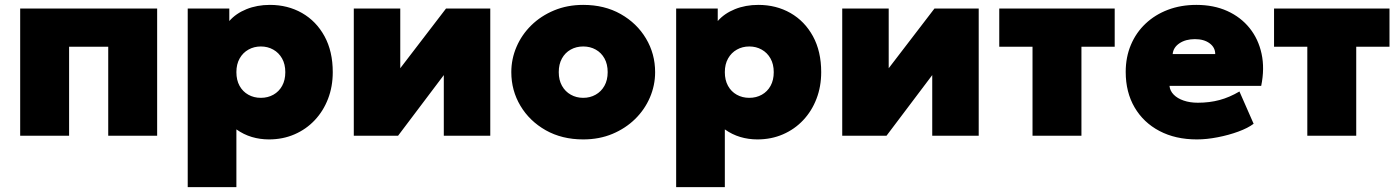

<svg xmlns="http://www.w3.org/2000/svg" viewBox="-20 -555 5722 785"><path d="M62.5 0V-520H622.5V0H422.5V-364H262.5V0Z M747.5 210V-520H917.5V-469Q944.5 -500 987.8 -517.5Q1031 -535 1083.5 -535Q1156.5 -535 1214.8 -501.8Q1273 -468.5 1306.8 -406.8Q1340.5 -345 1340.5 -260Q1340.5 -201 1321.2 -151Q1302 -101 1267 -63.8Q1232 -26.5 1184.2 -5.8Q1136.5 15 1079.5 15Q1043 15 1009.5 5Q976 -5 946.5 -26V210ZM1046.5 -155Q1075 -155 1097.8 -167.8Q1120.5 -180.5 1133.5 -204Q1146.5 -227.5 1146.5 -260Q1146.5 -292.5 1133.2 -316Q1120 -339.5 1097.2 -352.2Q1074.5 -365 1046.5 -365Q1018.5 -365 995.8 -352.2Q973 -339.5 959.8 -316Q946.5 -292.5 946.5 -260Q946.5 -227.5 959.5 -204Q972.5 -180.5 995.2 -167.8Q1018 -155 1046.5 -155Z M1426.5 0V-520H1616.5V-276L1803.5 -520H1984.5V0H1794.5V-248L1607.5 0Z M2364.5 15Q2277.5 15 2211.2 -22.5Q2145 -60 2107.8 -122.5Q2070.5 -185 2070.5 -260Q2070.5 -314 2091.8 -363.5Q2113 -413 2152.2 -451.5Q2191.5 -490 2245.5 -512.5Q2299.5 -535 2364.5 -535Q2451.5 -535 2517.8 -497.5Q2584 -460 2621.2 -397.5Q2658.5 -335 2658.5 -260Q2658.5 -206 2637.2 -156.5Q2616 -107 2576.8 -68.5Q2537.5 -30 2483.8 -7.5Q2430 15 2364.5 15ZM2364.5 -155Q2392.5 -155 2415.2 -167.8Q2438 -180.5 2451.2 -204Q2464.5 -227.5 2464.5 -260Q2464.5 -292.5 2451.5 -316Q2438.5 -339.5 2415.8 -352.2Q2393 -365 2364.5 -365Q2336 -365 2313.2 -352.2Q2290.5 -339.5 2277.5 -316Q2264.5 -292.5 2264.5 -260Q2264.5 -227.5 2277.8 -204Q2291 -180.5 2313.8 -167.8Q2336.5 -155 2364.5 -155Z M2744.5 210V-520H2914.5V-469Q2941.5 -500 2984.8 -517.5Q3028 -535 3080.5 -535Q3153.5 -535 3211.8 -501.8Q3270 -468.5 3303.8 -406.8Q3337.5 -345 3337.5 -260Q3337.5 -201 3318.2 -151Q3299 -101 3264 -63.8Q3229 -26.5 3181.2 -5.8Q3133.5 15 3076.5 15Q3040 15 3006.5 5Q2973 -5 2943.5 -26V210ZM3043.5 -155Q3072 -155 3094.8 -167.8Q3117.5 -180.5 3130.5 -204Q3143.5 -227.5 3143.5 -260Q3143.5 -292.5 3130.2 -316Q3117 -339.5 3094.2 -352.2Q3071.5 -365 3043.5 -365Q3015.5 -365 2992.8 -352.2Q2970 -339.5 2956.8 -316Q2943.5 -292.5 2943.5 -260Q2943.5 -227.5 2956.5 -204Q2969.5 -180.5 2992.2 -167.8Q3015 -155 3043.5 -155Z M3423.5 0V-520H3613.5V-276L3800.5 -520H3981.5V0H3791.5V-248L3604.5 0Z M4201.5 0V-364H4065.5V-520H4537.5V-364H4401.5V0Z M4873.5 15Q4786 15 4720.5 -19.5Q4655 -54 4618.8 -116Q4582.5 -178 4582.5 -261Q4582.5 -321.5 4603.8 -371.8Q4625 -422 4663.8 -458.5Q4702.5 -495 4755.2 -515Q4808 -535 4871.5 -535Q4942.5 -535 4997.8 -510Q5053 -485 5089 -440.2Q5125 -395.5 5138 -335.2Q5151 -275 5136.5 -204H4761.5Q4763.5 -183.5 4778.8 -168Q4794 -152.5 4819.5 -143.8Q4845 -135 4877.5 -135Q4925 -135 4966 -146Q5007 -157 5047.5 -181L5105.5 -49Q5082.5 -31.5 5043 -17Q5003.5 -2.5 4958.5 6.2Q4913.5 15 4873.5 15ZM4774.5 -334H4948.5Q4948.5 -361 4925.5 -378Q4902.5 -395 4865.5 -395Q4827.5 -395 4802.2 -378Q4777 -361 4774.5 -334Z M5325 0V-364H5189V-520H5661V-364H5525V0Z"/></svg>

Font: Geologica Black
Style: Regular
Weight: 900
Designer: Sindre Bremnes, Frode Helland
Foundry: Monokrom Skriftforlag AS
Version: Version 1.010;gftools[0.9.28]